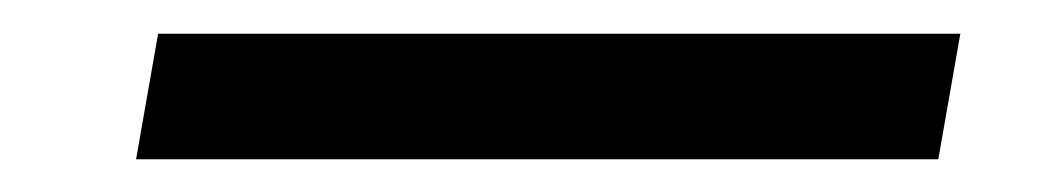

<svg xmlns="http://www.w3.org/2000/svg" viewBox="-20 -404 626 115"><path d="M61.5 -308.6 74.7 -383.8H555.2L542 -308.6Z"/></svg>

Font: Cascadia Code NF SemiLight
Style: Italic
Weight: 350
Italic angle: -10°
Monospace: yes
Designer: Aaron Bell
Foundry: Saja Typeworks
Version: Version 2404.023; ttfautohint (v1.8.4)